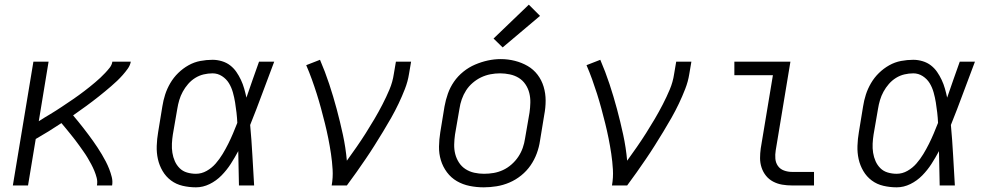

<svg xmlns="http://www.w3.org/2000/svg" viewBox="-20 -794 4240 822"><path d="M35 0 123 -530H188L146 -275Q158 -283 170.5 -290.5Q183 -298 195.5 -305.5Q208 -313 220.5 -321Q233 -329 245 -337Q257 -345 269.5 -353.5Q282 -362 294 -370Q306 -378 318 -387Q330 -396 341.5 -404.5Q353 -413 364.5 -422.5Q376 -432 387.5 -441.5Q399 -451 409.5 -461Q420 -471 430 -481.5Q440 -492 449.5 -504Q459 -516 461 -530H540Q537 -514 527 -500Q517 -486 505.5 -473Q494 -460 481.5 -448Q469 -436 456 -425Q443 -414 430 -403Q417 -392 403.5 -381.5Q390 -371 376.5 -360.5Q363 -350 349 -340Q335 -330 321 -320Q307 -310 293 -300Q304 -287 315 -273.5Q326 -260 336.5 -246.5Q347 -233 357.5 -219Q368 -205 378 -191Q388 -177 397.5 -162.5Q407 -148 416 -133Q425 -118 433 -102.5Q441 -87 447.5 -70.5Q454 -54 458.5 -36Q463 -18 460 0H395Q398 -17 394 -32.5Q390 -48 384 -62.5Q378 -77 370.5 -91Q363 -105 355 -118.5Q347 -132 338 -144.5Q329 -157 320 -170Q311 -183 301.5 -195Q292 -207 282.5 -219Q273 -231 263 -243Q253 -255 243 -267Q216 -249 188.5 -232Q161 -215 133 -199L100 0Z M819 8Q790 8 762 1.5Q734 -5 712 -21.5Q690 -38 676 -62Q662 -86 656 -113Q650 -140 651 -169.5Q652 -199 657 -228L675 -338Q679 -364 687 -389Q695 -414 709 -438Q723 -462 743 -481.5Q763 -501 787 -514.5Q811 -528 837.5 -533Q864 -538 890 -538Q910 -538 930 -532Q950 -526 965.5 -514Q981 -502 992 -486Q1003 -470 1011.5 -452Q1020 -434 1025.5 -414.5Q1031 -395 1035 -376Q1048 -414 1061.5 -452.5Q1075 -491 1089 -530H1154Q1128 -462 1103 -394Q1078 -326 1051 -259Q1057 -194 1060.5 -129.5Q1064 -65 1068 0H1003Q1002 -37 1001.5 -73.5Q1001 -110 1000 -147Q985 -119 968 -92.5Q951 -66 928.5 -43Q906 -20 877.5 -6Q849 8 819 8ZM819 -50Q843 -50 865 -62.5Q887 -75 903.5 -94Q920 -113 933 -134.5Q946 -156 957 -178Q968 -200 977.5 -222.5Q987 -245 996 -268Q995 -290 992.5 -312Q990 -334 986.5 -355.5Q983 -377 977 -398.5Q971 -420 960 -438Q949 -456 930.5 -468Q912 -480 890 -480Q871 -480 852 -475.5Q833 -471 816 -460.5Q799 -450 785.5 -434.5Q772 -419 762.5 -401.5Q753 -384 747.5 -365.5Q742 -347 739 -328L720 -218Q717 -199 716 -179Q715 -159 718 -140Q721 -121 728.5 -104Q736 -87 749 -74Q762 -61 780.5 -55.5Q799 -50 819 -50Z M1400 0Q1406 -34 1404 -68Q1402 -102 1397 -135.5Q1392 -169 1385.5 -201.5Q1379 -234 1371 -266Q1363 -298 1354.5 -329.5Q1346 -361 1336 -392.5Q1326 -424 1315 -454.5Q1304 -485 1291 -515L1350 -538Q1372 -487 1389.5 -434Q1407 -381 1421.5 -327Q1436 -273 1448 -217.5Q1460 -162 1465 -106Q1486 -135 1506.5 -164.5Q1527 -194 1546 -224Q1565 -254 1583 -284.5Q1601 -315 1617.5 -347Q1634 -379 1647.5 -411Q1661 -443 1666 -477L1675 -530H1740L1731 -477Q1726 -445 1713.5 -413Q1701 -381 1686.5 -350.5Q1672 -320 1655 -290Q1638 -260 1620 -230.5Q1602 -201 1583.5 -171.5Q1565 -142 1545.5 -113.5Q1526 -85 1506 -56.5Q1486 -28 1465 0Z M2051 8Q2020 8 1990.5 2Q1961 -4 1936 -18.5Q1911 -33 1893.5 -56.5Q1876 -80 1867.5 -108Q1859 -136 1859.5 -166.5Q1860 -197 1865 -228L1883 -338Q1888 -366 1897.5 -393Q1907 -420 1923.5 -444Q1940 -468 1963.5 -487Q1987 -506 2014 -517.5Q2041 -529 2068.5 -535Q2096 -541 2124 -541Q2155 -541 2184.5 -533.5Q2214 -526 2239 -511.5Q2264 -497 2281.5 -474Q2299 -451 2307.5 -422.5Q2316 -394 2316 -363.5Q2316 -333 2310 -302L2292 -192Q2288 -164 2278 -137Q2268 -110 2251.5 -86Q2235 -62 2211.5 -43Q2188 -24 2161 -12.5Q2134 -1 2106 3.5Q2078 8 2051 8ZM2052 -50Q2073 -50 2093.5 -53.5Q2114 -57 2133.5 -66Q2153 -75 2170 -90Q2187 -105 2199 -123Q2211 -141 2218 -161Q2225 -181 2228 -202L2247 -312Q2250 -333 2250.5 -354.5Q2251 -376 2246 -396Q2241 -416 2229.5 -433Q2218 -450 2201 -460.5Q2184 -471 2163 -475.5Q2142 -480 2121 -480Q2100 -480 2079.5 -476Q2059 -472 2040 -463Q2021 -454 2004 -439.5Q1987 -425 1975.5 -407Q1964 -389 1957 -369Q1950 -349 1947 -328L1928 -218Q1925 -197 1924.5 -175.5Q1924 -154 1929 -134.5Q1934 -115 1945 -98Q1956 -81 1973 -70Q1990 -59 2010.5 -54.5Q2031 -50 2052 -50ZM2132 -591 2093 -629 2244 -774 2292 -726Z M2600 0Q2606 -34 2604 -68Q2602 -102 2597 -135.5Q2592 -169 2585.5 -201.5Q2579 -234 2571 -266Q2563 -298 2554.5 -329.5Q2546 -361 2536 -392.5Q2526 -424 2515 -454.5Q2504 -485 2491 -515L2550 -538Q2572 -487 2589.5 -434Q2607 -381 2621.5 -327Q2636 -273 2648 -217.5Q2660 -162 2665 -106Q2686 -135 2706.5 -164.5Q2727 -194 2746 -224Q2765 -254 2783 -284.5Q2801 -315 2817.5 -347Q2834 -379 2847.5 -411Q2861 -443 2866 -477L2875 -530H2940L2931 -477Q2926 -445 2913.5 -413Q2901 -381 2886.5 -350.5Q2872 -320 2855 -290Q2838 -260 2820 -230.5Q2802 -201 2783.5 -171.5Q2765 -142 2745.5 -113.5Q2726 -85 2706 -56.5Q2686 -28 2665 0Z M3371 0Q3349 0 3328.5 -3.5Q3308 -7 3290 -16.5Q3272 -26 3259.5 -41.5Q3247 -57 3240.5 -76.5Q3234 -96 3234 -117Q3234 -138 3237 -159L3289 -472H3124V-530H3364L3301 -150Q3298 -132 3299.5 -114.5Q3301 -97 3310.5 -83.5Q3320 -70 3336.5 -64Q3353 -58 3371 -58H3465V0Z M3819 8Q3790 8 3762 1.5Q3734 -5 3712 -21.5Q3690 -38 3676 -62Q3662 -86 3656 -113Q3650 -140 3651 -169.5Q3652 -199 3657 -228L3675 -338Q3679 -364 3687 -389Q3695 -414 3709 -438Q3723 -462 3743 -481.5Q3763 -501 3787 -514.5Q3811 -528 3837.5 -533Q3864 -538 3890 -538Q3910 -538 3930 -532Q3950 -526 3965.5 -514Q3981 -502 3992 -486Q4003 -470 4011.5 -452Q4020 -434 4025.5 -414.5Q4031 -395 4035 -376Q4048 -414 4061.5 -452.5Q4075 -491 4089 -530H4154Q4128 -462 4103 -394Q4078 -326 4051 -259Q4057 -194 4060.5 -129.5Q4064 -65 4068 0H4003Q4002 -37 4001.5 -73.5Q4001 -110 4000 -147Q3985 -119 3968 -92.5Q3951 -66 3928.5 -43Q3906 -20 3877.5 -6Q3849 8 3819 8ZM3819 -50Q3843 -50 3865 -62.5Q3887 -75 3903.5 -94Q3920 -113 3933 -134.5Q3946 -156 3957 -178Q3968 -200 3977.5 -222.5Q3987 -245 3996 -268Q3995 -290 3992.5 -312Q3990 -334 3986.5 -355.5Q3983 -377 3977 -398.5Q3971 -420 3960 -438Q3949 -456 3930.5 -468Q3912 -480 3890 -480Q3871 -480 3852 -475.5Q3833 -471 3816 -460.5Q3799 -450 3785.5 -434.5Q3772 -419 3762.5 -401.5Q3753 -384 3747.5 -365.5Q3742 -347 3739 -328L3720 -218Q3717 -199 3716 -179Q3715 -159 3718 -140Q3721 -121 3728.5 -104Q3736 -87 3749 -74Q3762 -61 3780.5 -55.5Q3799 -50 3819 -50Z"/></svg>

Font: Iosevka Curly LtExObl
Style: Regular
Weight: 300
Width: 7
Italic angle: -9°
Monospace: yes
Designer: Belleve Invis
Foundry: Belleve Invis
Version: Version 11.1.0; ttfautohint (v1.8.3)